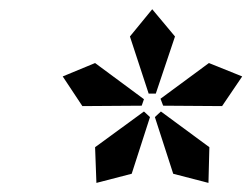

<svg xmlns="http://www.w3.org/2000/svg" viewBox="-20 -738 550 420"><path d="M268.1 -357.9 190.9 -337.9 188 -416 294.9 -494.1 308.1 -481.9ZM290 -506.8 160.2 -505.9 117.2 -570.8 188 -600.1 294.9 -521ZM436 -337.9 358.9 -357.9 318.8 -481.9 332 -494.1 438 -416ZM320.8 -533.2H305.2L264.2 -658.2L313 -717.8L362.8 -658.2ZM465.8 -505.9 336.9 -506.8 331.1 -522 437 -600.1 509.8 -570.8Z"/></svg>

Font: Charis SIL Afr
Style: Bold Italic
Weight: 700
Italic angle: -11°
Foundry: SIL International
Version: Version 5.000